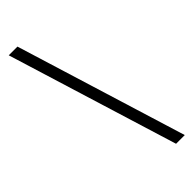

<svg xmlns="http://www.w3.org/2000/svg" viewBox="-249 -721 792 792"><g transform="rotate(-45 147.0 -325.0)"><path d="M62 -698.2 292 47.9H241.2L11.2 -698.2Z"/></g></svg>

Font: Common Serif Medium
Style: Regular
Weight: 500
Designer: Philipp H. Poll, Khaled Hosny
Foundry: Stefan Peev, Context Ltd.
Version: Version 1.026